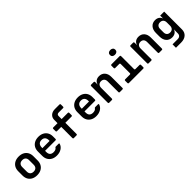

<svg xmlns="http://www.w3.org/2000/svg" viewBox="333 -2370 4134 4134"><g transform="rotate(-45 2400.0 -303.0)"><path d="M300 9.2Q229.9 9.2 178.2 -17.7Q126.5 -44.6 98.2 -94.1Q70 -143.6 70 -210.8V-339.2Q70 -406.8 98.2 -456.1Q126.5 -505.4 178.2 -532.3Q229.9 -559.2 300 -559.2Q371.1 -559.2 422.3 -532.3Q473.5 -505.4 501.8 -456.1Q530 -406.8 530 -339.2V-210.8Q530 -143.6 501.8 -94.1Q473.5 -44.6 422.1 -17.7Q370.7 9.2 300 9.2ZM300 -100.1Q350.2 -100.1 377.6 -127.5Q404.9 -155 404.9 -206.7V-343.3Q404.9 -395.6 377.6 -422.8Q350.2 -449.9 300 -449.9Q250.8 -449.9 222.9 -422.8Q195.1 -395.6 195.1 -343.3V-206.7Q195.1 -155 222.9 -127.5Q250.8 -100.1 300 -100.1Z M900.6 10Q830.9 10 778.9 -17.1Q726.9 -44.2 698.4 -93.7Q670 -143.2 670 -210V-340Q670 -407.2 698.4 -456.5Q726.9 -505.8 778.9 -532.9Q830.9 -560 900.6 -560Q970.3 -560 1021.7 -533.1Q1073.1 -506.2 1101.6 -457.8Q1130 -409.3 1130 -344.1V-263.8Q1130 -243.8 1110 -243.8H790.1V-205.9Q790.1 -150.1 819 -121.3Q847.9 -92.6 900.6 -92.6Q934.1 -92.6 958.7 -102.6Q983.4 -112.6 994.2 -131Q998.8 -138.4 1003.8 -142.1Q1008.8 -145.9 1016.8 -145.9H1101.1Q1112.1 -145.9 1117.1 -140.9Q1122.1 -135.9 1119.5 -127.3Q1101 -64.5 1041.9 -27.3Q982.8 10 900.6 10ZM1009.9 -315.3V-345.3Q1009.9 -402.1 982.2 -433.2Q954.6 -464.4 900.6 -464.4Q846.6 -464.4 818.4 -432.7Q790.1 -401 790.1 -344.1V-324.9L1018.6 -326.1Z M1420.4 0Q1400.4 0 1400.4 -20V-362H1268.6Q1248.6 -362 1248.6 -382V-455Q1248.6 -475 1268.6 -475H1400.4V-572.4Q1400.4 -644.5 1448.1 -687.2Q1495.8 -730 1575.4 -730H1716.4Q1736.4 -730 1736.4 -710V-639.9Q1736.4 -619.9 1716.4 -619.9H1578.4Q1553.8 -619.9 1539.6 -606.6Q1525.5 -593.3 1525.5 -569.5V-475H1716.4Q1736.4 -475 1736.4 -455V-382Q1736.4 -362 1716.4 -362H1525.5V-20Q1525.5 0 1505.5 0Z M2100.6 10Q2030.9 10 1978.9 -17.1Q1926.9 -44.2 1898.4 -93.7Q1870 -143.2 1870 -210V-340Q1870 -407.2 1898.4 -456.5Q1926.9 -505.8 1978.9 -532.9Q2030.9 -560 2100.6 -560Q2170.3 -560 2221.7 -533.1Q2273.1 -506.2 2301.6 -457.8Q2330 -409.3 2330 -344.1V-263.8Q2330 -243.8 2310 -243.8H1990.1V-205.9Q1990.1 -150.1 2019 -121.3Q2047.9 -92.6 2100.6 -92.6Q2134.1 -92.6 2158.7 -102.6Q2183.4 -112.6 2194.2 -131Q2198.8 -138.4 2203.8 -142.1Q2208.8 -145.9 2216.8 -145.9H2301.1Q2312.1 -145.9 2317.1 -140.9Q2322.1 -135.9 2319.5 -127.3Q2301 -64.5 2241.9 -27.3Q2182.8 10 2100.6 10ZM2209.9 -315.3V-345.3Q2209.9 -402.1 2182.2 -433.2Q2154.6 -464.4 2100.6 -464.4Q2046.6 -464.4 2018.4 -432.7Q1990.1 -401 1990.1 -344.1V-324.9L2218.6 -326.1Z M2496.8 0Q2476.8 0 2476.8 -20V-530Q2476.8 -550 2496.8 -550H2579Q2599 -550 2599 -530V-445H2632.6L2596 -415.8Q2596.6 -482 2637.7 -521Q2678.7 -560 2746.6 -560Q2827.8 -560 2876.5 -506.1Q2925.2 -452.1 2925.2 -361.2V-20Q2925.2 0 2905.2 0H2820.1Q2800.1 0 2800.1 -20V-345.8Q2800.1 -397.1 2773.9 -424.8Q2747.6 -452.4 2701.8 -452.4Q2655.2 -452.4 2628.5 -424.1Q2601.9 -395.9 2601.9 -344.1V-20Q2601.9 0 2581.9 0Z M3096.2 0Q3076.2 0 3076.2 -20V-93Q3076.2 -113 3096.2 -113H3243.6Q3263.6 -113 3263.6 -133V-417Q3263.6 -437 3243.6 -437H3116.2Q3096.2 -437 3096.2 -457V-530Q3096.2 -550 3116.2 -550H3368.7Q3388.7 -550 3388.7 -530V-133Q3388.7 -113 3408.7 -113H3537.9Q3557.9 -113 3557.9 -93V-20Q3557.9 0 3537.9 0ZM3317.9 -642Q3280.2 -642 3258 -661.3Q3235.8 -680.7 3235.8 -713.8Q3235.8 -747.3 3258 -766.8Q3280.2 -786.4 3317.9 -786.4Q3355.6 -786.4 3377.8 -766.8Q3400 -747.3 3400 -713.8Q3400 -680.7 3377.8 -661.3Q3355.6 -642 3317.9 -642Z M3696.8 0Q3676.8 0 3676.8 -20V-530Q3676.8 -550 3696.8 -550H3779Q3799 -550 3799 -530V-445H3832.6L3796 -415.8Q3796.6 -482 3837.7 -521Q3878.7 -560 3946.6 -560Q4027.8 -560 4076.5 -506.1Q4125.2 -452.1 4125.2 -361.2V-20Q4125.2 0 4105.2 0H4020.1Q4000.1 0 4000.1 -20V-345.8Q4000.1 -397.1 3973.9 -424.8Q3947.6 -452.4 3901.8 -452.4Q3855.2 -452.4 3828.5 -424.1Q3801.9 -395.9 3801.9 -344.1V-20Q3801.9 0 3781.9 0Z M4351.6 180V75.8H4506.6Q4550.7 75.8 4575.1 52.5Q4599.4 29.2 4599.4 -11.1V-44.1L4601.4 -154.6H4573.5L4612.7 -203Q4612.7 -123.7 4570.1 -78.5Q4527.5 -33.3 4454.6 -33.3Q4370.8 -33.3 4321.2 -89.7Q4271.6 -146 4271.6 -242.9V-349.6Q4271.6 -445.9 4321.2 -503Q4370.8 -560 4454.6 -560Q4527.5 -560 4570.1 -514.2Q4612.7 -468.4 4612.7 -389L4573.5 -455H4601V-550H4722.8V-8.2Q4722.8 78.9 4665.4 129.5Q4608.1 180 4509.1 180ZM4497.4 -140.5Q4544.6 -140.5 4571.4 -168.8Q4598.1 -197 4598.1 -247.9V-344.1Q4598.1 -395 4571.4 -423.3Q4544.6 -451.6 4497.4 -451.6Q4449.2 -451.6 4423 -424.1Q4396.7 -396.7 4396.7 -348.3V-243.8Q4396.7 -195.4 4423 -167.9Q4449.2 -140.5 4497.4 -140.5Z"/></g></svg>

Font: Pitagon Sans Mono
Style: Regular
Weight: 400
Monospace: yes
Designer: Travis Tran
Foundry: Pitagon
Version: Version 1.001;gftools[0.9.26]